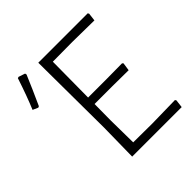

<svg xmlns="http://www.w3.org/2000/svg" viewBox="-178 -791 924 924"><g transform="rotate(-45 284.5 -329.0)"><path d="M79 -656 86 -658 119 -647 121 -639Q93 -572 55 -489L48 -486L21 -498Q48 -562 79 -656ZM539 -47 543 -41 538 0H201L204 -194L201 -639H537L541 -633L536 -592L387 -594L254 -593L252 -351H378L484 -352L489 -347L483 -306L372 -307H252L251 -197L253 -45L382 -44Z"/></g></svg>

Font: Alegreya Sans Light
Style: Regular
Weight: 300
Designer: Juan Pablo del Peral
Foundry: Huerta Tipografica
Version: Version 2.007